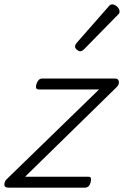

<svg xmlns="http://www.w3.org/2000/svg" viewBox="-30 -860 568 880"><path d="M8 0Q-10 0 -10 -14Q-10 -28 0 -38L424 -450H148Q139 -450 136 -456Q133 -462 137 -475Q141 -487 147.5 -493.5Q154 -500 163 -500H497Q508 -500 512 -493.5Q516 -487 514.5 -478Q513 -469 504 -460L85 -50H375Q384 -50 386.5 -44Q389 -38 385 -23Q382 -12 375.5 -6Q369 0 359 0ZM337 -625Q331 -625 322.5 -632Q314 -639 314 -646Q314 -651 315.5 -654.5Q317 -658 321 -663L465 -827Q471 -835 475.5 -837.5Q480 -840 485 -840Q492 -840 500 -835Q508 -830 513 -822.5Q518 -815 518 -808Q518 -803 516.5 -799.5Q515 -796 510 -792L355 -634Q346 -625 337 -625Z"/></svg>

Font: Playwrite CU ExtraLight
Style: Regular
Weight: 250
Designer: Veronika Burian, José Scaglione
Foundry: TypeTogether
Version: Version 1.002